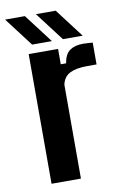

<svg xmlns="http://www.w3.org/2000/svg" viewBox="-117 -824 556 875"><g transform="rotate(-10 160.5 -387.0)"><path d="M49 0V-600H185V-529H209.5Q216.5 -571 239.8 -587.2Q263 -603.5 301 -603.5Q313 -603.5 325.2 -602.5Q337.5 -601.5 345.5 -601V-500H302.5Q251.5 -500 222.2 -485.5Q193 -471 185 -434.5V0ZM214.5 -640 113 -773.5H204.5L306 -640ZM72 -640 -29.5 -773.5H62L163.5 -640Z"/></g></svg>

Font: Big Shoulders Text Thin ExtraBold
Style: Regular
Weight: 800
Version: Version 2.002